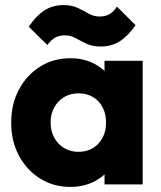

<svg xmlns="http://www.w3.org/2000/svg" viewBox="-20 -725 635 755"><path d="M257 10Q190 10 137.5 -23Q85 -56 54.5 -113Q24 -170 24 -243Q24 -316 54.5 -373Q85 -430 137.5 -463Q190 -496 257 -496Q306 -496 345.5 -477Q385 -458 410 -424.5Q435 -391 438 -348V-138Q435 -95 410.5 -61.5Q386 -28 346 -9Q306 10 257 10ZM288 -128Q337 -128 367 -160.5Q397 -193 397 -243Q397 -277 383.5 -303Q370 -329 345.5 -343.5Q321 -358 289 -358Q257 -358 232.5 -343.5Q208 -329 193.5 -303Q179 -277 179 -243Q179 -210 193 -184Q207 -158 232 -143Q257 -128 288 -128ZM391 0V-131L414 -249L391 -367V-486H541V0ZM376 -542Q344 -542 320.5 -553Q297 -564 277.5 -575Q258 -586 235 -586Q212 -586 196 -576.5Q180 -567 166 -548L93 -620Q122 -663 154.5 -684Q187 -705 230 -705Q262 -705 285.5 -694Q309 -683 329 -671.5Q349 -660 371 -660Q395 -660 411 -669.5Q427 -679 440 -699L513 -626Q484 -584 451.5 -563Q419 -542 376 -542Z"/></svg>

Font: Outfit
Style: Bold
Weight: 700
Designer: Rodrigo Fuenzalida
Foundry: fragTYPE
Version: Version 1.100;gftools[0.9.27]